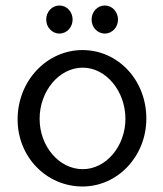

<svg xmlns="http://www.w3.org/2000/svg" viewBox="-20 -667 594 698"><path d="M196 -647C169 -647 148 -624 148 -596C148 -568 169 -545 196 -545C223 -545 244 -568 244 -596C244 -624 223 -647 196 -647ZM361 -647C334 -647 313 -624 313 -596C313 -568 334 -545 361 -545C388 -545 409 -568 409 -596C409 -624 388 -647 361 -647ZM280 -485C150 -485 44 -373 44 -233C44 -95 150 11 280 11C408 11 512 -99 512 -236C512 -377 408 -485 280 -485ZM281 -421C366 -421 436 -335 436 -235C436 -136 366 -52 281 -52C194 -52 124 -136 124 -235C124 -335 194 -421 281 -421Z"/></svg>

Font: Mint Spirit
Style: Regular
Weight: 400
Designer: HARENDAL Hirwen
Foundry: Arkandis Digital Foundry.
Version: Version 1.004;FFEdit